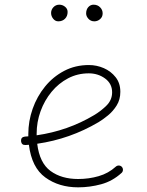

<svg xmlns="http://www.w3.org/2000/svg" viewBox="-20 -781 622 811"><path d="M493.7 -50.8Q455.1 -15.6 407.2 -2.7Q359.4 10.3 310.1 10.3Q229 10.3 171.4 -31.5Q113.8 -73.2 102.1 -169.4Q95.2 -168.9 87.9 -168.5Q70.8 -167.5 68.8 -185.1Q67.9 -202.1 85.4 -204.1Q92.8 -204.6 99.6 -205.1Q99.6 -210 99.6 -214.8Q99.6 -269.5 117.9 -321.5Q136.2 -373.5 170.2 -415.3Q204.1 -457 251.2 -481.7Q298.3 -506.3 355.5 -506.3Q388.2 -506.3 418.5 -493.2Q448.7 -480 468.5 -454.8Q488.3 -429.7 488.3 -393.1Q488.3 -360.4 472.9 -335.7Q457.5 -311 436 -293.5Q414.6 -275.9 396.5 -265.1Q275.9 -193.8 137.2 -173.8Q147 -92.8 193.4 -58.8Q239.7 -24.9 310.1 -24.9Q355.5 -24.9 396.7 -36.9Q438 -48.8 469.2 -77.1Q474.6 -82 482.2 -81.8Q489.7 -81.5 494.6 -76.2Q499.5 -70.8 499.3 -63.2Q499 -55.7 493.7 -50.8ZM355 -471.2Q307.6 -471.2 267.6 -450.2Q227.5 -429.2 197.8 -393.1Q168 -356.9 151.4 -311.3Q134.8 -265.6 134.8 -216.3Q134.8 -212.9 134.8 -209.5Q266.6 -228.5 377 -294.4Q405.3 -311 429.4 -334.7Q453.6 -358.4 453.6 -391.1Q453.6 -427.7 423.8 -449.5Q394 -471.2 355 -471.2ZM413.6 -724.6Q413.6 -709.5 402.8 -700.2Q392.1 -690.9 378.4 -690.9Q363.3 -690.9 353.5 -701.7Q343.8 -712.4 343.8 -724.1Q343.8 -740.7 353 -751Q362.3 -761.2 375 -761.2Q392.1 -761.2 402.8 -750.2Q413.6 -739.3 413.6 -724.6ZM265.6 -730.5Q265.6 -712.9 254.6 -701.9Q243.7 -690.9 226.1 -690.9Q213.4 -690.9 204.6 -701.9Q195.8 -712.9 195.8 -726.1Q195.8 -740.2 205.8 -750.7Q215.8 -761.2 230.5 -761.2Q244.1 -761.2 254.9 -752.4Q265.6 -743.7 265.6 -730.5Z"/></svg>

Font: Mikhak-DS1-FD ExtraLight
Style: Regular
Weight: 200
Designer: Amin Abedi
Version: Version 3.2